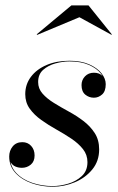

<svg xmlns="http://www.w3.org/2000/svg" viewBox="-20 -700 447 730"><path d="M180.5 10Q138.5 10 100.8 -3.2Q63 -16.5 39 -42.2Q15 -68 15 -105Q15 -127 28.2 -143.2Q41.5 -159.5 65 -159.5Q85.5 -159.5 98.5 -145.2Q111.5 -131 111.5 -109Q111.5 -86 97 -74Q82.5 -62 63.5 -62Q50.5 -62 39.5 -66.5Q28.5 -71 22.2 -80.5Q16 -90 16 -105H18Q18 -68 41.2 -43Q64.5 -18 101.8 -5.2Q139 7.5 180 7.5Q208 7.5 238.8 -1.5Q269.5 -10.5 291 -30.5Q312.5 -50.5 312.5 -83.5Q312.5 -111.5 295.5 -133Q278.5 -154.5 251.8 -172.5Q225 -190.5 194.5 -207.5Q164 -224.5 137 -243.8Q110 -263 93 -286.8Q76 -310.5 76 -342Q76 -379 97.5 -407.8Q119 -436.5 157 -452.8Q195 -469 244 -469Q288 -469 318.8 -455.5Q349.5 -442 365.8 -421.5Q382 -401 382 -380Q382 -353 368.2 -340.8Q354.5 -328.5 337 -328.5Q318.5 -328.5 304.2 -340.2Q290 -352 290 -376.5Q290 -396 303.2 -409.8Q316.5 -423.5 337 -423.5Q358 -423.5 369.5 -411.2Q381 -399 381 -380H379Q379 -400.5 363.5 -420.2Q348 -440 318 -453.2Q288 -466.5 244 -466.5Q218.5 -466.5 191 -459Q163.5 -451.5 144.2 -434.5Q125 -417.5 125 -388Q125 -363 141.8 -344Q158.5 -325 184.8 -308.8Q211 -292.5 241 -276.2Q271 -260 297.2 -240Q323.5 -220 340.2 -194Q357 -168 357 -132Q357 -87.5 331 -55.8Q305 -24 264.5 -7Q224 10 180.5 10ZM121.5 -567.5 119.5 -569.5 251.5 -679.5H316.5L405 -569.5L404 -567.5L282 -634.5Z"/></svg>

Font: Bodoni Moda 72pt
Style: Italic
Weight: 400
Italic angle: -13°
Designer: Owen Earl
Foundry: indestructible type
Version: Version 2.005